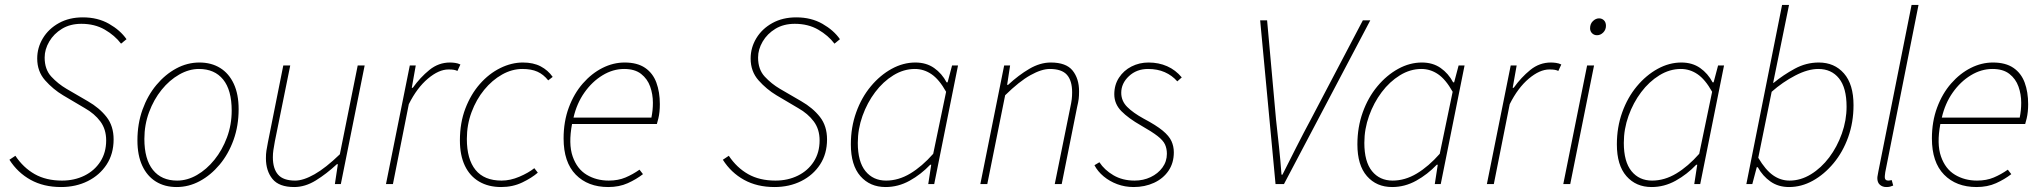

<svg xmlns="http://www.w3.org/2000/svg" viewBox="-20 -742 8232 774"><path d="M226 12Q156 12 103.5 -17Q51 -46 18 -98L42 -114Q74 -66 120 -40Q166 -14 230 -14Q280 -14 320.5 -34Q361 -54 384.5 -90.5Q408 -127 408 -176Q408 -221 384.5 -252.5Q361 -284 322 -306L234 -358Q194 -382 162 -418Q130 -454 130 -506Q130 -550 153 -588Q176 -626 217.5 -649Q259 -672 314 -672Q374 -672 419.5 -646Q465 -620 490 -584L468 -566Q443 -599 402.5 -622.5Q362 -646 308 -646Q263 -646 230 -626Q197 -606 178.5 -574.5Q160 -543 160 -510Q160 -462 187 -433Q214 -404 248 -384L334 -334Q381 -307 409.5 -270.5Q438 -234 438 -180Q438 -122 410 -79Q382 -36 334 -12Q286 12 226 12Z M692 12Q644 12 608.5 -10Q573 -32 553.5 -74Q534 -116 534 -176Q534 -243 554.5 -300Q575 -357 610.5 -399.5Q646 -442 690.5 -466Q735 -490 784 -490Q832 -490 867.5 -468Q903 -446 922.5 -404Q942 -362 942 -302Q942 -235 921.5 -178Q901 -121 865.5 -78.5Q830 -36 785.5 -12Q741 12 692 12ZM694 -14Q735 -14 774 -36.5Q813 -59 844.5 -98Q876 -137 895 -188Q914 -239 914 -296Q914 -379 879.5 -421.5Q845 -464 782 -464Q742 -464 702.5 -441.5Q663 -419 631.5 -380Q600 -341 581 -290Q562 -239 562 -182Q562 -100 596.5 -57Q631 -14 694 -14Z M1166 12Q1105 12 1078.5 -20.5Q1052 -53 1052 -104Q1052 -122 1054 -134.5Q1056 -147 1060 -168L1122 -478H1150L1088 -172Q1084 -150 1082 -136.5Q1080 -123 1080 -108Q1080 -62 1101 -38Q1122 -14 1170 -14Q1203 -14 1248 -39.5Q1293 -65 1350 -120L1422 -478H1450L1354 0H1330L1342 -80H1338Q1296 -41 1253 -14.5Q1210 12 1166 12Z M1536 0 1632 -478H1656L1640 -388H1644Q1674 -430 1711 -460Q1748 -490 1794 -490Q1803 -490 1814.5 -488.5Q1826 -487 1836 -482L1824 -456Q1818 -459 1810 -460.5Q1802 -462 1788 -462Q1749 -462 1705 -425Q1661 -388 1628 -322L1564 0Z M2000 12Q1949 12 1911.5 -10Q1874 -32 1854 -74Q1834 -116 1834 -176Q1834 -247 1856 -304.5Q1878 -362 1914.5 -403.5Q1951 -445 1996.5 -467.5Q2042 -490 2088 -490Q2130 -490 2159.5 -474.5Q2189 -459 2208 -432L2190 -418Q2171 -442 2146.5 -453Q2122 -464 2086 -464Q2044 -464 2004 -441.5Q1964 -419 1932 -380Q1900 -341 1881 -290Q1862 -239 1862 -182Q1862 -100 1897 -57Q1932 -14 2002 -14Q2037 -14 2073.5 -29.5Q2110 -45 2134 -64L2148 -46Q2124 -25 2085.5 -6.5Q2047 12 2000 12Z M2432 12Q2350 12 2301 -38Q2252 -88 2252 -184Q2252 -252 2273 -308.5Q2294 -365 2329.5 -405.5Q2365 -446 2408.5 -468Q2452 -490 2498 -490Q2549 -490 2580.5 -468.5Q2612 -447 2626 -409Q2640 -371 2640 -322Q2640 -306 2638.5 -291.5Q2637 -277 2634 -264.5Q2631 -252 2628 -242H2286Q2271 -162 2288.5 -111.5Q2306 -61 2345 -37.5Q2384 -14 2434 -14Q2472 -14 2501.5 -26.5Q2531 -39 2558 -58L2572 -40Q2545 -19 2510.5 -3.5Q2476 12 2432 12ZM2292 -268H2606Q2609 -283 2610.5 -297.5Q2612 -312 2612 -328Q2612 -362 2601 -393Q2590 -424 2564.5 -444Q2539 -464 2496 -464Q2451 -464 2409 -438.5Q2367 -413 2336 -369Q2305 -325 2292 -268Z M3102 12Q3032 12 2979.5 -17Q2927 -46 2894 -98L2918 -114Q2950 -66 2996 -40Q3042 -14 3106 -14Q3156 -14 3196.5 -34Q3237 -54 3260.5 -90.5Q3284 -127 3284 -176Q3284 -221 3260.5 -252.5Q3237 -284 3198 -306L3110 -358Q3070 -382 3038 -418Q3006 -454 3006 -506Q3006 -550 3029 -588Q3052 -626 3093.5 -649Q3135 -672 3190 -672Q3250 -672 3295.5 -646Q3341 -620 3366 -584L3344 -566Q3319 -599 3278.5 -622.5Q3238 -646 3184 -646Q3139 -646 3106 -626Q3073 -606 3054.5 -574.5Q3036 -543 3036 -510Q3036 -462 3063 -433Q3090 -404 3124 -384L3210 -334Q3257 -307 3285.5 -270.5Q3314 -234 3314 -180Q3314 -122 3286 -79Q3258 -36 3210 -12Q3162 12 3102 12Z M3550 12Q3487 12 3448.5 -32Q3410 -76 3410 -160Q3410 -229 3431.5 -289Q3453 -349 3490.5 -394Q3528 -439 3574.5 -464.5Q3621 -490 3670 -490Q3714 -490 3745.5 -468Q3777 -446 3796 -410H3800L3818 -478H3842L3746 0H3722L3734 -78H3730Q3693 -39 3647 -13.5Q3601 12 3550 12ZM3552 -14Q3602 -14 3649.5 -42.5Q3697 -71 3742 -122L3794 -372Q3766 -422 3735 -443Q3704 -464 3668 -464Q3623 -464 3581.5 -438.5Q3540 -413 3508 -370.5Q3476 -328 3457 -275Q3438 -222 3438 -166Q3438 -90 3469 -52Q3500 -14 3552 -14Z M3932 0 4028 -478H4052L4040 -400H4044Q4086 -439 4129.5 -464.5Q4173 -490 4216 -490Q4278 -490 4304 -457.5Q4330 -425 4330 -374Q4330 -356 4328.5 -343.5Q4327 -331 4322 -310L4260 0H4232L4294 -306Q4299 -329 4300.5 -342Q4302 -355 4302 -370Q4302 -417 4281 -440.5Q4260 -464 4212 -464Q4179 -464 4134 -439Q4089 -414 4032 -358L3960 0Z M4550 12Q4515 12 4484 0.5Q4453 -11 4429 -31Q4405 -51 4392 -76L4412 -88Q4432 -57 4468.5 -35.5Q4505 -14 4554 -14Q4589 -14 4618.5 -28Q4648 -42 4666 -66.5Q4684 -91 4684 -122Q4684 -143 4676.5 -159.5Q4669 -176 4646.5 -193.5Q4624 -211 4580 -236Q4529 -265 4500.5 -294Q4472 -323 4472 -362Q4472 -400 4491 -429Q4510 -458 4541.5 -474Q4573 -490 4610 -490Q4651 -490 4685 -475Q4719 -460 4744 -430L4726 -414Q4705 -438 4675.5 -451Q4646 -464 4608 -464Q4562 -464 4531 -435Q4500 -406 4500 -368Q4500 -335 4524 -311Q4548 -287 4590 -264Q4641 -237 4667 -215.5Q4693 -194 4702.5 -173Q4712 -152 4712 -128Q4712 -85 4690.5 -53.5Q4669 -22 4632 -5Q4595 12 4550 12Z M5122 0 5060 -660H5088L5124 -260Q5130 -206 5136 -150Q5142 -94 5146 -38H5150Q5177 -92 5206.5 -150Q5236 -208 5264 -260L5474 -660H5504L5156 0Z M5592 12Q5529 12 5490.5 -32Q5452 -76 5452 -160Q5452 -229 5473.5 -289Q5495 -349 5532.5 -394Q5570 -439 5616.5 -464.5Q5663 -490 5712 -490Q5756 -490 5787.5 -468Q5819 -446 5838 -410H5842L5860 -478H5884L5788 0H5764L5776 -78H5772Q5735 -39 5689 -13.5Q5643 12 5592 12ZM5594 -14Q5644 -14 5691.5 -42.5Q5739 -71 5784 -122L5836 -372Q5808 -422 5777 -443Q5746 -464 5710 -464Q5665 -464 5623.5 -438.5Q5582 -413 5550 -370.5Q5518 -328 5499 -275Q5480 -222 5480 -166Q5480 -90 5511 -52Q5542 -14 5594 -14Z M5974 0 6070 -478H6094L6078 -388H6082Q6112 -430 6149 -460Q6186 -490 6232 -490Q6241 -490 6252.5 -488.5Q6264 -487 6274 -482L6262 -456Q6256 -459 6248 -460.5Q6240 -462 6226 -462Q6187 -462 6143 -425Q6099 -388 6066 -322L6002 0Z M6282 0 6378 -478H6406L6310 0ZM6418 -600Q6406 -600 6398 -608Q6390 -616 6390 -628Q6390 -646 6401.5 -657Q6413 -668 6426 -668Q6438 -668 6446 -660Q6454 -652 6454 -638Q6454 -622 6443 -611Q6432 -600 6418 -600Z M6638 12Q6575 12 6536.5 -32Q6498 -76 6498 -160Q6498 -229 6519.5 -289Q6541 -349 6578.5 -394Q6616 -439 6662.5 -464.5Q6709 -490 6758 -490Q6802 -490 6833.5 -468Q6865 -446 6884 -410H6888L6906 -478H6930L6834 0H6810L6822 -78H6818Q6781 -39 6735 -13.5Q6689 12 6638 12ZM6640 -14Q6690 -14 6737.5 -42.5Q6785 -71 6830 -122L6882 -372Q6854 -422 6823 -443Q6792 -464 6756 -464Q6711 -464 6669.5 -438.5Q6628 -413 6596 -370.5Q6564 -328 6545 -275Q6526 -222 6526 -166Q6526 -90 6557 -52Q6588 -14 6640 -14Z M7192 12Q7149 12 7117.5 -10Q7086 -32 7066 -68H7062L7044 0H7020L7164 -722H7192L7148 -506L7128 -408H7130Q7169 -440 7215 -465Q7261 -490 7312 -490Q7375 -490 7413.5 -446Q7452 -402 7452 -318Q7452 -249 7430.5 -189Q7409 -129 7371.5 -84Q7334 -39 7288 -13.5Q7242 12 7192 12ZM7194 -14Q7239 -14 7280.5 -39.5Q7322 -65 7354 -107.5Q7386 -150 7405 -203.5Q7424 -257 7424 -312Q7424 -388 7393.5 -426Q7363 -464 7310 -464Q7268 -464 7217 -437.5Q7166 -411 7122 -372L7068 -106Q7097 -57 7127.5 -35.5Q7158 -14 7194 -14Z M7584 12Q7569 12 7558.5 3Q7548 -6 7548 -24Q7548 -29 7549.5 -36Q7551 -43 7552 -50L7686 -722H7714L7580 -48Q7579 -41 7578.5 -36Q7578 -31 7578 -28Q7578 -14 7592 -14Q7595 -14 7597.5 -14.5Q7600 -15 7606 -16L7612 6Q7605 9 7599 10.5Q7593 12 7584 12Z M7948 12Q7866 12 7817 -38Q7768 -88 7768 -184Q7768 -252 7789 -308.5Q7810 -365 7845.5 -405.5Q7881 -446 7924.5 -468Q7968 -490 8014 -490Q8065 -490 8096.5 -468.5Q8128 -447 8142 -409Q8156 -371 8156 -322Q8156 -306 8154.5 -291.5Q8153 -277 8150 -264.5Q8147 -252 8144 -242H7802Q7787 -162 7804.5 -111.5Q7822 -61 7861 -37.5Q7900 -14 7950 -14Q7988 -14 8017.5 -26.5Q8047 -39 8074 -58L8088 -40Q8061 -19 8026.5 -3.5Q7992 12 7948 12ZM7808 -268H8122Q8125 -283 8126.5 -297.5Q8128 -312 8128 -328Q8128 -362 8117 -393Q8106 -424 8080.5 -444Q8055 -464 8012 -464Q7967 -464 7925 -438.5Q7883 -413 7852 -369Q7821 -325 7808 -268Z"/></svg>

Font: Source Sans Variable
Style: Italic
Weight: 200
Italic angle: -11°
Designer: Paul D. Hunt
Foundry: Adobe Systems Incorporated
Version: Version 3.006;hotconv 1.0.111;makeotfexe 2.5.65597